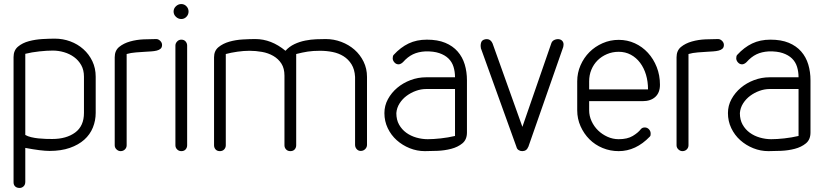

<svg xmlns="http://www.w3.org/2000/svg" viewBox="-20 -747 4073 949"><path d="M395 -368Q395 -401 381.5 -425Q368 -449 346 -465Q324 -481 296.5 -489Q269 -497 241 -497Q212 -497 174.5 -493Q137 -489 105 -481V-80Q117 -73 134 -69Q151 -65 169.5 -63Q188 -61 206 -60.5Q224 -60 238 -60Q308 -60 351.5 -92Q395 -124 395 -189ZM453 -189Q453 -151 439 -116.5Q425 -82 396.5 -56.5Q368 -31 325 -16Q282 -1 225 -1Q184 -1 105 -16V152Q105 166 96.5 174Q88 182 77 182Q63 182 55 174.5Q47 167 47 154V-465Q47 -498 69 -516.5Q91 -535 123 -543.5Q155 -552 190 -554Q225 -556 251 -556Q291 -556 327.5 -542.5Q364 -529 392 -504Q420 -479 436.5 -444.5Q453 -410 453 -368Z M606 -29Q606 -17 597.5 -8.5Q589 0 576 0Q565 0 556 -8.5Q547 -17 547 -29V-464Q547 -497 569 -515Q591 -533 623 -542Q655 -551 690 -552.5Q725 -554 752 -554Q763 -554 772 -545Q781 -536 781 -525Q781 -513 774 -506.5Q767 -500 755 -497Q743 -494 728 -493L696 -491Q679 -490 652.5 -488Q626 -486 606 -480Z M847 -522Q847 -533 855.5 -542Q864 -551 876 -551Q890 -551 897.5 -542Q905 -533 905 -522V-29Q905 -17 897.5 -8.5Q890 0 876 0Q864 0 855.5 -8.5Q847 -17 847 -29ZM849.5 -664Q838 -675 838 -690Q838 -705 849.5 -716Q861 -727 876 -727Q891 -727 901.5 -716Q912 -705 912 -690Q912 -675 901.5 -664Q891 -653 876 -653Q861 -653 849.5 -664Z M1096 -29Q1096 -17 1088 -8.5Q1080 0 1067 0Q1053 0 1045.5 -8.5Q1038 -17 1038 -29V-464Q1038 -496 1060 -514Q1082 -532 1113.5 -541Q1145 -550 1180 -552Q1215 -554 1242 -554Q1321 -554 1391 -496Q1410 -517 1435.5 -529Q1461 -541 1489 -546.5Q1517 -552 1543.5 -553Q1570 -554 1590 -554Q1630 -554 1667 -540Q1704 -526 1732 -501.5Q1760 -477 1777 -442.5Q1794 -408 1794 -367V-31Q1794 -19 1785 -10Q1776 -1 1763 -1Q1751 -1 1743 -10Q1735 -19 1735 -31V-367Q1733 -404 1717.5 -429Q1702 -454 1678 -469Q1654 -484 1624 -490Q1594 -496 1562 -496Q1527 -496 1501 -492Q1475 -488 1444 -480V-29Q1444 -17 1436.5 -8.5Q1429 0 1415 0Q1402 0 1394 -8.5Q1386 -17 1386 -29V-373Q1386 -409 1371 -432.5Q1356 -456 1331 -470.5Q1306 -485 1275 -490.5Q1244 -496 1213 -496Q1185 -496 1153.5 -491.5Q1122 -487 1096 -480Z M2229 -365Q2229 -393 2221.5 -417Q2214 -441 2196.5 -458Q2179 -475 2151 -484.5Q2123 -494 2082 -493Q2047 -491 2021 -478.5Q1995 -466 1972 -440Q1967 -435 1961 -432Q1955 -429 1950 -429Q1938 -429 1929.5 -438.5Q1921 -448 1921 -459Q1921 -471 1926 -476Q1960 -513 1999.5 -532Q2039 -551 2090 -551Q2143 -551 2180.5 -535.5Q2218 -520 2242 -492.5Q2266 -465 2277 -428.5Q2288 -392 2288 -350V-92Q2288 -57 2265.5 -38.5Q2243 -20 2210.5 -11.5Q2178 -3 2142.5 -1.5Q2107 0 2080 0Q2041 0 2005 -14.5Q1969 -29 1941 -54Q1913 -79 1896.5 -113.5Q1880 -148 1880 -188Q1880 -225 1897.5 -257Q1915 -289 1943.5 -313Q1972 -337 2009 -351Q2046 -365 2086 -365ZM2229 -307H2086Q2061 -307 2036 -298Q2011 -289 1990 -273.5Q1969 -258 1955 -236Q1941 -214 1939 -188Q1939 -155 1952.5 -131Q1966 -107 1988 -91Q2010 -75 2038 -67Q2066 -59 2094 -59Q2122 -59 2158.5 -63Q2195 -67 2229 -75Z M2705 -533Q2709 -545 2721 -550Q2733 -555 2744 -553Q2755 -551 2761 -542.5Q2767 -534 2765 -522Q2765 -521 2764.5 -519Q2764 -517 2764 -515L2591 -20V-21Q2583 0 2561 0Q2551 0 2543 -5.5Q2535 -11 2533 -20L2356 -511L2357 -510Q2354 -523 2358 -536.5Q2362 -550 2379 -553Q2393 -555 2401.5 -549Q2410 -543 2414 -533V-534L2562 -120Z M2892 -305H3183Q3183 -344 3173 -377.5Q3163 -411 3144 -436.5Q3125 -462 3098 -476.5Q3071 -491 3038 -491Q3007 -491 2980 -479.5Q2953 -468 2933.5 -448.5Q2914 -429 2903 -402.5Q2892 -376 2892 -345ZM3147 -108Q3154 -117 3167 -117Q3179 -117 3187.5 -108Q3196 -99 3196 -87Q3196 -83 3195.5 -79Q3195 -75 3192 -72Q3123 0 3038 0Q2996 0 2958.5 -15.5Q2921 -31 2893.5 -58.5Q2866 -86 2849.5 -123Q2833 -160 2833 -202V-345Q2833 -387 2849.5 -424.5Q2866 -462 2893.5 -489.5Q2921 -517 2958.5 -533.5Q2996 -550 3038 -550Q3081 -550 3118 -533Q3155 -516 3182.5 -486Q3210 -456 3226 -415.5Q3242 -375 3242 -328Q3242 -289 3219 -268Q3196 -247 3156 -247H2892V-202Q2892 -174 2904 -148Q2916 -122 2936 -102.5Q2956 -83 2982.5 -71Q3009 -59 3038 -59Q3081 -59 3107.5 -75Q3134 -91 3147 -108Z M3383 -29Q3383 -17 3374.5 -8.5Q3366 0 3353 0Q3342 0 3333 -8.5Q3324 -17 3324 -29V-464Q3324 -497 3346 -515Q3368 -533 3400 -542Q3432 -551 3467 -552.5Q3502 -554 3529 -554Q3540 -554 3549 -545Q3558 -536 3558 -525Q3558 -513 3551 -506.5Q3544 -500 3532 -497Q3520 -494 3505 -493L3473 -491Q3456 -490 3429.5 -488Q3403 -486 3383 -480Z M3927 -365Q3927 -393 3919.5 -417Q3912 -441 3894.5 -458Q3877 -475 3849 -484.5Q3821 -494 3780 -493Q3745 -491 3719 -478.5Q3693 -466 3670 -440Q3665 -435 3659 -432Q3653 -429 3648 -429Q3636 -429 3627.5 -438.5Q3619 -448 3619 -459Q3619 -471 3624 -476Q3658 -513 3697.5 -532Q3737 -551 3788 -551Q3841 -551 3878.5 -535.5Q3916 -520 3940 -492.5Q3964 -465 3975 -428.5Q3986 -392 3986 -350V-92Q3986 -57 3963.5 -38.5Q3941 -20 3908.5 -11.5Q3876 -3 3840.5 -1.5Q3805 0 3778 0Q3739 0 3703 -14.5Q3667 -29 3639 -54Q3611 -79 3594.5 -113.5Q3578 -148 3578 -188Q3578 -225 3595.5 -257Q3613 -289 3641.5 -313Q3670 -337 3707 -351Q3744 -365 3784 -365ZM3927 -307H3784Q3759 -307 3734 -298Q3709 -289 3688 -273.5Q3667 -258 3653 -236Q3639 -214 3637 -188Q3637 -155 3650.5 -131Q3664 -107 3686 -91Q3708 -75 3736 -67Q3764 -59 3792 -59Q3820 -59 3856.5 -63Q3893 -67 3927 -75Z"/></svg>

Font: VDS
Style: Thin
Weight: 100
Width: 0
Designer: artmaker
Foundry: artmaker
Version: Version 1.000 2012 initial release